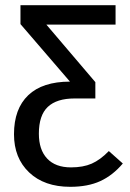

<svg xmlns="http://www.w3.org/2000/svg" viewBox="-20 -709 502 741"><path d="M454 -78Q415 -32 367 -10Q319 12 251 12Q151 12 92.5 -43.5Q34 -99 34 -191Q34 -289 89 -341.5Q144 -394 250 -394L59 -616V-689H426V-614H159L348 -392V-329H268Q199 -329 164.5 -296.5Q130 -264 130 -193Q130 -131 162 -97Q194 -63 254 -63Q301 -63 334 -77.5Q367 -92 400 -126Z"/></svg>

Font: Fira Sans Condensed
Style: Regular
Weight: 400
Width: 3
Designer: bBox Type GmbH & Carrois Corporate GbR & Edenspiekermann AG
Foundry: bBox Type GmbH & Carrois Corporate GbR & Edenspiekermann AG
Version: Version 4.301